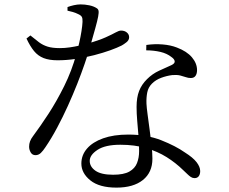

<svg xmlns="http://www.w3.org/2000/svg" viewBox="-20 -808 1040 872"><path d="M509 44.1Q431.1 44.1 390.3 11.2Q349.5 -21.7 349.5 -65.3Q349.5 -103.4 375.1 -133.1Q400.7 -162.8 448.4 -179.8Q496 -196.8 562.5 -196.8Q647.3 -196.8 712.7 -170.9Q778.1 -145 819.9 -115.5Q856.3 -92.6 872.8 -71.4Q889.2 -50.1 889.2 -31.2Q889.2 -16.3 882.6 -7.6Q875.9 1 863.8 1Q854.5 1 846.7 -4.2Q838.8 -9.5 830.4 -17.8Q822 -26.1 811.4 -35.8Q778.1 -68.5 736.8 -94.4Q695.4 -120.3 643.6 -135.4Q591.8 -150.6 526.5 -150.6Q458.2 -150.6 422.9 -127.4Q387.5 -104.2 387.5 -77.3Q387.5 -50.9 413.5 -32.6Q439.5 -14.4 493.7 -14.4Q542.1 -14.4 567.5 -28.8Q592.9 -43.2 602.3 -67.5Q611.8 -91.8 611.8 -121.4Q612 -154.7 609 -189.7Q606.1 -224.6 603.2 -258.8Q600.3 -293.1 600.3 -322.8Q600.3 -365.7 611.9 -395.1Q623.4 -424.5 647.6 -448.4Q671.7 -472.6 702.5 -486.8Q733.2 -501.1 759.2 -512.5Q774.5 -519.9 773.4 -529.7Q772.3 -539.6 758.6 -549.1Q738.3 -565.3 708.4 -572.3Q678.4 -579.3 644.1 -579.4L644.6 -603.8Q681.9 -609.2 718.3 -606.2Q754.7 -603.3 783.4 -592.1Q828.7 -575 851.8 -547.6Q874.9 -520.2 874.9 -489.6Q874.9 -473.4 868 -463.5Q861 -453.6 846.3 -453.6Q834.9 -453.6 823.9 -457.6Q812.8 -461.5 798.6 -465.1Q784.4 -468.7 762.9 -467.1Q736.8 -463.9 711.8 -454.5Q686.7 -445 670.1 -428.2Q653.4 -411.4 648.8 -388.3Q644.2 -365.2 645.2 -337.5Q646 -319.7 650.3 -288.2Q654.5 -256.7 659.5 -219.7Q664.6 -182.7 668.4 -147.5Q672.2 -112.4 672.2 -87Q672.2 -25.1 629 9.5Q585.8 44.1 509 44.1ZM141.1 -103.3Q126.7 -103.3 119.5 -115.7Q112.2 -128.2 112.2 -141.8Q112.2 -154.4 116.3 -165.7Q120.3 -177.1 130 -189.8Q162.2 -233 199.7 -290.3Q237.1 -347.6 271.5 -416.9Q306 -486.3 327.2 -563.7Q334 -587.6 340.1 -614.7Q346.2 -641.8 350.1 -666.7Q354 -691.5 354.8 -708.4Q355.6 -724.4 351.4 -731.6Q347.1 -738.9 334.1 -744.4Q323.5 -749.8 310.4 -753.6Q297.3 -757.3 286.6 -759.5V-775.9Q299.2 -780.7 315.6 -784.4Q331.9 -788 346.4 -788Q365.6 -788 385.8 -783.8Q406 -779.5 418.8 -771Q425.7 -767.2 427.5 -759.2Q429.2 -751.3 425.8 -732.7Q422.4 -714.2 412.8 -679.9Q403.2 -645.6 386.8 -587.8Q378.5 -559.2 364.2 -517.4Q349.9 -475.7 330.7 -427Q311.4 -378.3 288.4 -327.4Q265.4 -276.6 239.5 -228.1Q213.7 -179.6 186.2 -139.3Q175.9 -123.6 165.5 -113.4Q155 -103.3 141.1 -103.3ZM241.5 -534.2Q203.8 -534.2 178.3 -544.1Q152.7 -554.1 134.6 -576.1Q116.5 -598.2 100.3 -633.1L118.1 -647Q139.9 -628.9 157.2 -616Q174.5 -603.1 196.1 -596.3Q217.6 -589.5 251.8 -589.5Q274.4 -589.5 296.8 -592.8Q319.2 -596.1 338.7 -600.5Q358.2 -604.9 371.2 -608.1Q429.6 -624.7 460 -638.5Q490.4 -652.3 505.3 -660.7Q520.3 -669.1 529.6 -669.1Q546.1 -669.1 556.3 -660.3Q566.5 -651.6 566.5 -638.9Q566.5 -625.5 554 -615.8Q541.5 -606.1 532.8 -601.4Q513.3 -591.5 480.8 -579.7Q448.3 -568 407.9 -557.5Q367.6 -547 325 -540.6Q282.3 -534.2 241.5 -534.2Z"/></svg>

Font: Noto Serif KR ExtraLight
Style: Regular
Weight: 200
Designer: Ryoko NISHIZUKA 西塚涼子 (kana & ideographs); Frank Grießhammer (Latin, Greek & Cyrillic); Wenlong ZHANG 张文龙 (bopomofo); San
Foundry: Adobe
Version: Version 2.002-H1;hotconv 1.1.0;makeotfexe 2.6.0